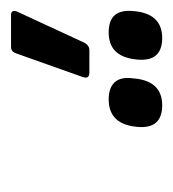

<svg xmlns="http://www.w3.org/2000/svg" viewBox="-3 -887 314 348"><g transform="rotate(-90 154.0 -713.0)"><path d="M196 -708Q185 -708 188 -719L231 -840Q234 -850 243 -850H301Q306 -850 307.5 -847Q309 -844 307 -839L251 -718Q246 -708 237 -708ZM137 -576Q116 -576 106 -587Q96 -598 98 -621L99 -629Q106 -673 148 -673Q169 -673 179 -662Q189 -651 186 -629L185 -620Q178 -576 137 -576ZM259 -576Q238 -576 228 -587Q218 -598 220 -621L221 -629Q228 -673 269 -673Q291 -673 300.5 -662Q310 -651 308 -629L307 -620Q300 -576 259 -576Z"/></g></svg>

Font: Sofia Sans Extra Condensed Medium
Style: Italic
Weight: 500
Italic angle: -9°
Version: Version 4.100